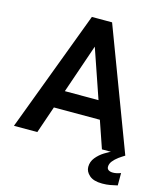

<svg xmlns="http://www.w3.org/2000/svg" viewBox="-129 -807 926 1089"><g transform="rotate(15 333.5 -262.0)"><path d="M144 0H6.8L273.9 -710.9H360.4L351.6 -605ZM315.4 -605 305.7 -710.9H392.6L660.6 0H523.4ZM515.6 -159.2H129.9V-264.6H515.6ZM574.7 187Q523.4 187 498.8 165Q474.1 143.1 474.1 115.7Q474.1 85 493.7 60.8Q513.2 36.6 540.8 19.5Q568.4 2.4 591.8 -7.3L660.6 0Q651.4 5.9 642.6 11.5Q633.8 17.1 626 22.9Q606.9 37.1 594.5 52.7Q582 68.4 582 86.4Q582 98.6 591.6 105Q601.1 111.3 617.2 111.3Q627.4 111.3 638.9 108.9Q650.4 106.4 663.1 101.6V174.3Q642.6 179.2 621.1 183.1Q599.6 187 574.7 187Z"/></g></svg>

Font: Heebo SemiBold
Style: Regular
Weight: 600
Designer: Oded Ezer
Foundry: Ezer Type House
Version: Version 3.100